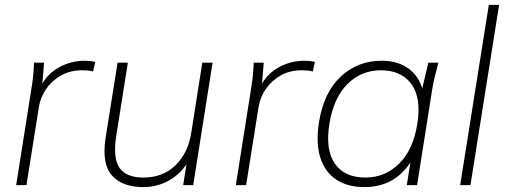

<svg xmlns="http://www.w3.org/2000/svg" viewBox="-20 -756 2069 784"><path d="M46 0 107 -386Q112 -414 115 -443Q118 -472 119 -500H160L151 -391L141 -390Q157 -430 186 -456Q215 -482 251.5 -495Q288 -508 324 -508Q336 -508 347 -507Q358 -506 369 -503L360 -464Q351 -467 339.5 -468Q328 -469 315 -469Q266 -469 228.5 -447.5Q191 -426 168 -392Q145 -358 139 -320L88 0Z M565 8Q480 8 437.5 -39Q395 -86 411 -192L460 -500H502L454 -197Q441 -109 468.5 -70Q496 -31 566 -31Q645 -31 696.5 -81Q748 -131 761 -214L806 -500H848L769 0H728L747 -122H762Q734 -60 681.5 -26Q629 8 565 8Z M943 0 1004 -386Q1009 -414 1012 -443Q1015 -472 1016 -500H1057L1048 -391L1038 -390Q1054 -430 1083 -456Q1112 -482 1148.5 -495Q1185 -508 1221 -508Q1233 -508 1244 -507Q1255 -506 1266 -503L1257 -464Q1248 -467 1236.5 -468Q1225 -469 1212 -469Q1163 -469 1125.5 -447.5Q1088 -426 1065 -392Q1042 -358 1036 -320L985 0Z M1468 8Q1399 8 1352.5 -23Q1306 -54 1287.5 -114Q1269 -174 1283 -260Q1303 -380 1372 -444Q1441 -508 1539 -508Q1609 -508 1654.5 -471Q1700 -434 1710 -369H1698L1729 -500H1770Q1763 -472 1756 -445Q1749 -418 1745 -392L1683 0H1641L1662 -131H1676Q1648 -66 1595 -29Q1542 8 1468 8ZM1472 -31Q1552 -31 1609.5 -87.5Q1667 -144 1684 -250Q1701 -356 1660 -412.5Q1619 -469 1535 -469Q1455 -469 1398.5 -412.5Q1342 -356 1325 -250Q1308 -144 1347.5 -87.5Q1387 -31 1472 -31Z M1859 0 1976 -736H2018L1901 0Z"/></svg>

Font: Mulish ExtraLight
Style: Italic
Weight: 200
Italic angle: -9°
Designer: Vernon Adams
Foundry: Vernon Adams
Version: Version 3.603